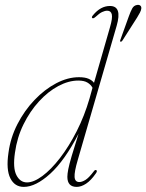

<svg xmlns="http://www.w3.org/2000/svg" viewBox="-20 -743 588 771"><path d="M448.5 -639.5 292.5 -101.5Q278 -52.5 279.5 -32.2Q281 -12 298.5 -12Q309.5 -12 323.2 -20.5Q337 -29 357 -55.5Q362 -62.5 367 -59.5Q371.5 -56.5 365.5 -47.5Q345.5 -18.5 325.8 -5.5Q306 7.5 288 7.5Q250.5 7.5 250.5 -33Q250.5 -44.5 254.2 -63.8Q258 -83 268 -117Q278 -151 295.5 -206Q240 -98.5 181.8 -45.5Q123.5 7.5 75.5 7.5Q39 7.5 21.5 -27.2Q4 -62 14 -129.5Q22 -190 50 -244.5Q78 -299 118.5 -341.5Q159 -384 205.5 -408.5Q252 -433 297 -433Q321 -433 335.5 -426.8Q350 -420.5 357.5 -410.5L421.5 -633Q432.5 -670.5 429 -685.2Q425.5 -700 410.5 -700Q401.5 -700 390.2 -694.8Q379 -689.5 364 -675.5Q354.5 -667 350.5 -670.5Q346.5 -674 353.5 -682Q384 -719 421.5 -719Q471.5 -719 448.5 -639.5ZM40 -129.5Q31 -68.5 46 -39.5Q61 -10.5 88.5 -10.5Q115.5 -10.5 150.2 -36.2Q185 -62 220.8 -108.2Q256.5 -154.5 287.8 -215.8Q319 -277 339.5 -347.5L351.5 -390.5Q345 -403 331.5 -411.2Q318 -419.5 294.5 -419.5Q255.5 -419.5 214.2 -397.5Q173 -375.5 136.8 -336Q100.5 -296.5 74.5 -243.8Q48.5 -191 40 -129.5ZM497 -676.5Q504.5 -697.5 511 -709.2Q517.5 -721 530 -723Q538 -724.5 543 -720.8Q548 -717 547.5 -709.5Q547 -702 542 -692.5Q537 -683 530.5 -672.5L471.5 -580Q468 -575 464.5 -575.5Q460.5 -576 463.5 -583.5Z"/></svg>

Font: Fraunces 144pt Soft Thin
Style: Italic
Weight: 100
Italic angle: -16°
Version: Version 1.000;[0bf87f6ff]